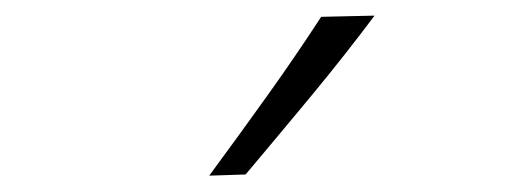

<svg xmlns="http://www.w3.org/2000/svg" viewBox="-20 -820 656 242"><path d="M243.7 -598.6Q280.8 -648.9 316.4 -698.7Q352.1 -748.5 384.8 -798.8L452.1 -800.3Q413.6 -749 372.6 -699.5Q331.5 -649.9 289.6 -600.1Z"/></svg>

Font: Pinar-FD Light
Style: Regular
Weight: 300
Designer: Amin Abedi
Version: Version 2.000